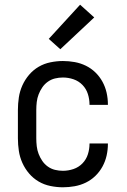

<svg xmlns="http://www.w3.org/2000/svg" viewBox="-20 -787 540 815"><path d="M247 8Q221 8 194 2.5Q167 -3 144 -16.5Q121 -30 103.5 -50.5Q86 -71 75 -95.5Q64 -120 60 -146.5Q56 -173 56 -200V-320Q56 -347 60 -373.5Q64 -400 75 -424.5Q86 -449 103.5 -469.5Q121 -490 144 -503.5Q167 -517 194 -522.5Q221 -528 247 -528Q272 -528 297 -523.5Q322 -519 344.5 -508Q367 -497 385 -479.5Q403 -462 415 -440Q427 -418 432.5 -393.5Q438 -369 438 -344Q438 -344 438 -343.5Q438 -343 438 -342H360Q360 -342 360 -342.5Q360 -343 360 -343Q360 -366 353 -388Q346 -410 330 -426.5Q314 -443 292 -450.5Q270 -458 247 -458Q230 -458 213.5 -454Q197 -450 183 -440Q169 -430 159.5 -416Q150 -402 144 -386.5Q138 -371 136 -354Q134 -337 134 -320V-200Q134 -183 136 -166Q138 -149 144 -133.5Q150 -118 159.5 -104Q169 -90 183 -80Q197 -70 213.5 -66Q230 -62 247 -62Q270 -62 292 -69.5Q314 -77 330 -93.5Q346 -110 353 -132Q360 -154 360 -177Q360 -177 360 -177.5Q360 -178 360 -178H438Q438 -177 438 -176.5Q438 -176 438 -176Q438 -151 432.5 -126.5Q427 -102 415 -80Q403 -58 385 -40.5Q367 -23 344.5 -12Q322 -1 297 3.5Q272 8 247 8ZM236 -578 187 -622 320 -767 380 -713Z"/></svg>

Font: Zed Mono
Style: Regular
Weight: 400
Monospace: yes
Designer: Belleve Invis
Foundry: Belleve Invis
Version: Version 1.0.0; ttfautohint (v1.8.4)